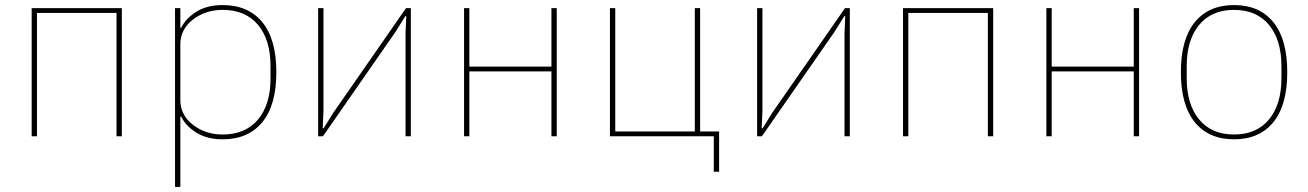

<svg xmlns="http://www.w3.org/2000/svg" viewBox="-20 -538 5162 758"><path d="M105 0V-506H461V0H440V-487H126V0Z M671 200V-506H692V-428H695Q713 -465 755 -491.5Q797 -518 859 -518Q960 -518 1015.5 -450.5Q1071 -383 1071 -253Q1071 -123 1015.5 -55.5Q960 12 859 12Q797 12 755 -14.5Q713 -41 695 -78H692V200ZM859 -7Q949 -7 998.5 -66Q1048 -125 1048 -229V-277Q1048 -381 998.5 -440Q949 -499 859 -499Q791 -499 741.5 -460.5Q692 -422 692 -363V-143Q692 -84 741.5 -45.5Q791 -7 859 -7Z M1236 0V-506H1257V-101L1254 -32H1258L1296 -93L1583 -506H1602V0H1581V-405L1584 -474H1580L1542 -413L1255 0Z M1812 0V-506H1833V-275H2157V-506H2178V0H2157V-256H1833V0Z M2798 140V0H2388V-506H2409V-19H2723V-506H2744V-19H2819V140Z M2969 0V-506H2990V-101L2987 -32H2991L3029 -93L3316 -506H3335V0H3314V-405L3317 -474H3313L3275 -413L2988 0Z M3545 0V-506H3901V0H3880V-487H3566V0Z M4111 0V-506H4132V-275H4456V-506H4477V0H4456V-256H4132V0Z M5007 -55.5Q4952 12 4852 12Q4752 12 4697 -55.5Q4642 -123 4642 -253Q4642 -383 4697 -450.5Q4752 -518 4852 -518Q4952 -518 5007 -450.5Q5062 -383 5062 -253Q5062 -123 5007 -55.5ZM5039 -229V-277Q5039 -380 4990 -439.5Q4941 -499 4852 -499Q4763 -499 4714 -439.5Q4665 -380 4665 -277V-229Q4665 -126 4714 -66.5Q4763 -7 4852 -7Q4941 -7 4990 -66.5Q5039 -126 5039 -229Z"/></svg>

Font: IBM Plex Sans Thin
Style: Regular
Weight: 100
Designer: Mike Abbink, Paul van der Laan, Pieter van Rosmalen
Foundry: Bold Monday
Version: Version 3.0